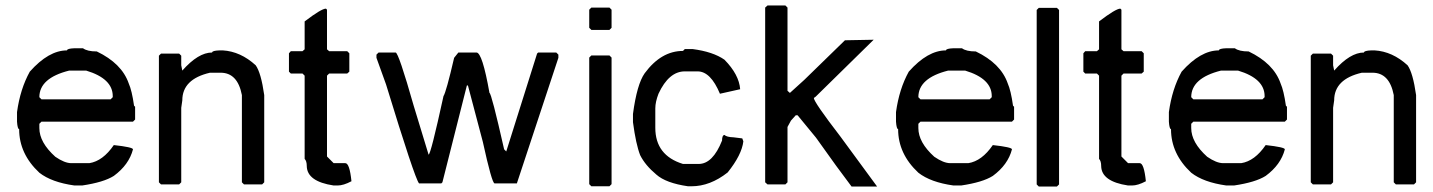

<svg xmlns="http://www.w3.org/2000/svg" viewBox="-20 -685 5260 705"><path d="M253.4 -507.8H284.7Q300.3 -496.1 335.4 -496.1Q427.2 -452.1 452.6 -378.9Q464.4 -352.5 472.2 -296.9L476.1 -293V-246.1L468.3 -238.3H132.3L124.5 -230.5V-214.8Q124.5 -162.1 183.1 -109.4Q217.3 -85.9 241.7 -85.9H308.1Q357.9 -93.8 397.9 -152.3Q468.3 -144.5 468.3 -136.7Q453.6 -80.1 397.9 -39.1Q360.8 -15.6 281.7 -3.9H253.4Q169.4 -15.6 124.5 -50.8Q50.3 -120.1 50.3 -210.9Q44.4 -210.9 42.5 -238.3V-273.4Q54.2 -358.4 89.4 -421.9Q158.7 -500 226.1 -500Q226.1 -506.8 253.4 -507.8ZM124.5 -328.1 132.3 -320.3H386.2L394 -328.1V-332Q394 -396.5 296.4 -425.8H233.9Q124.5 -398.4 124.5 -328.1Z M786.1 -500H797.9Q863.3 -496.1 918.9 -445.3Q938.5 -418 950.2 -335.9V-15.6L942.4 -7.8H876L868.2 -15.6V-335.9Q852.5 -418 790 -418H751Q649.4 -394.5 649.4 -316.4L645.5 -289.1V-15.6L637.7 -7.8H571.3L563.5 -15.6V-480.5L571.3 -488.3H637.7L645.5 -480.5V-445.3L649.4 -425.8Q708 -492.2 758.8 -492.2Q758.8 -499 786.1 -500Z M1176.8 -653.3 1180.7 -649.4V-503.9L1188.5 -497.1H1254.9L1262.7 -489.3V-421.9L1254.9 -415H1188.5L1180.7 -407.2V-110.4L1205.1 -85.9H1248Q1263.7 -85.9 1270.5 -19.5Q1241.2 -3.9 1219.7 -3.9H1205.1Q1107.4 -18.6 1106.4 -75.2Q1106.4 -93.8 1098.6 -101.6V-407.2L1090.8 -415H1047.9L1041 -421.9V-489.3L1047.9 -497.1H1090.8L1098.6 -503.9V-606.4Q1160.2 -653.3 1176.8 -653.3Z M1370.1 -492.2H1432.6Q1443.4 -492.2 1499 -296.9L1553.7 -117.2Q1561.5 -117.2 1608.4 -332Q1618.2 -346.7 1647.5 -472.7L1663.1 -492.2H1729.5Q1751 -492.2 1777.3 -343.8Q1784.2 -343.8 1831.1 -136.7L1838.9 -128.9L1952.1 -488.3L1956.1 -492.2H2022.5L2030.3 -484.4V-472.7L1877.9 -11.7H1795.9Q1786.1 -12.7 1752.9 -164.1L1698.2 -371.1H1694.3L1604.5 -15.6L1600.6 -11.7H1518.6Q1502.9 -30.3 1397.5 -375L1362.3 -472.7V-484.4Z M2151.4 -657.2H2217.8L2225.6 -649.4V-583L2217.8 -575.2H2151.4L2143.6 -583V-649.4ZM2151.4 -481.4H2217.8L2225.6 -473.6V-8.8L2217.8 -1H2151.4L2143.6 -8.8V-473.6Z M2494.6 -504.9H2522.9Q2598.1 -495.1 2640.1 -465.8Q2693.8 -411.1 2697.8 -357.4L2623.5 -340.8Q2589.4 -422.9 2541.5 -422.9H2494.6Q2436 -422.9 2397.9 -340.8Q2386.2 -310.5 2386.2 -287.1V-215.8Q2386.2 -114.3 2487.8 -83H2545.4Q2597.2 -83 2631.3 -168.9Q2631.3 -188.5 2640.1 -189.5Q2647.9 -181.6 2674.3 -180.7L2705.6 -176.8L2709.5 -166Q2703.6 -116.2 2651.9 -51.8Q2587.4 -1 2519 -1H2506.3Q2425.3 -12.7 2390.1 -43.9Q2349.1 -78.1 2330.6 -115.2Q2314.9 -155.3 2304.2 -236.3V-266.6Q2318.8 -376 2347.2 -416Q2407.7 -498 2487.8 -498Z M3188 -539.1 2975.1 -330.1 2968.3 -325.2Q2968.3 -310.5 3065.9 -183.6L3200.7 0H3106.9Q3059.1 -62.5 2976.1 -179.7L2908.7 -261.7H2901.9Q2901.9 -261.7 2884.3 -242.2Q2877.4 -230.5 2871.6 -218.8V-15.6L2863.8 -7.8H2798.3L2789.6 -15.6V-657.2L2798.3 -665H2863.8L2871.6 -657.2V-351.6L2880.4 -343.8L2933.1 -391.6L3082.5 -537.1Z M3481 -507.8H3512.2Q3527.8 -496.1 3563 -496.1Q3654.8 -452.1 3680.2 -378.9Q3691.9 -352.5 3699.7 -296.9L3703.6 -293V-246.1L3695.8 -238.3H3359.9L3352.1 -230.5V-214.8Q3352.1 -162.1 3410.6 -109.4Q3444.8 -85.9 3469.2 -85.9H3535.6Q3585.4 -93.8 3625.5 -152.3Q3695.8 -144.5 3695.8 -136.7Q3681.2 -80.1 3625.5 -39.1Q3588.4 -15.6 3509.3 -3.9H3481Q3397 -15.6 3352.1 -50.8Q3277.8 -120.1 3277.8 -210.9Q3272 -210.9 3270 -238.3V-273.4Q3281.7 -358.4 3316.9 -421.9Q3386.2 -500 3453.6 -500Q3453.6 -506.8 3481 -507.8ZM3352.1 -328.1 3359.9 -320.3H3613.8L3621.6 -328.1V-332Q3621.6 -396.5 3523.9 -425.8H3461.4Q3352.1 -398.4 3352.1 -328.1Z M3794.4 -656.2H3860.8L3868.7 -648.4V-7.8L3860.8 0H3794.4L3786.6 -7.8V-648.4Z M4093.8 -653.3 4097.7 -649.4V-503.9L4105.5 -497.1H4171.9L4179.7 -489.3V-421.9L4171.9 -415H4105.5L4097.7 -407.2V-110.4L4122.1 -85.9H4165Q4180.7 -85.9 4187.5 -19.5Q4158.2 -3.9 4136.7 -3.9H4122.1Q4024.4 -18.6 4023.4 -75.2Q4023.4 -93.8 4015.6 -101.6V-407.2L4007.8 -415H3964.8L3958 -421.9V-489.3L3964.8 -497.1H4007.8L4015.6 -503.9V-606.4Q4077.1 -653.3 4093.8 -653.3Z M4482.9 -507.8H4514.2Q4529.8 -496.1 4564.9 -496.1Q4656.7 -452.1 4682.1 -378.9Q4693.8 -352.5 4701.7 -296.9L4705.6 -293V-246.1L4697.8 -238.3H4361.8L4354 -230.5V-214.8Q4354 -162.1 4412.6 -109.4Q4446.8 -85.9 4471.2 -85.9H4537.6Q4587.4 -93.8 4627.4 -152.3Q4697.8 -144.5 4697.8 -136.7Q4683.1 -80.1 4627.4 -39.1Q4590.3 -15.6 4511.2 -3.9H4482.9Q4398.9 -15.6 4354 -50.8Q4279.8 -120.1 4279.8 -210.9Q4273.9 -210.9 4272 -238.3V-273.4Q4283.7 -358.4 4318.8 -421.9Q4388.2 -500 4455.6 -500Q4455.6 -506.8 4482.9 -507.8ZM4354 -328.1 4361.8 -320.3H4615.7L4623.5 -328.1V-332Q4623.5 -396.5 4525.9 -425.8H4463.4Q4354 -398.4 4354 -328.1Z M5015.6 -500H5027.3Q5092.8 -496.1 5148.4 -445.3Q5168 -418 5179.7 -335.9V-15.6L5171.9 -7.8H5105.5L5097.7 -15.6V-335.9Q5082 -418 5019.5 -418H4980.5Q4878.9 -394.5 4878.9 -316.4L4875 -289.1V-15.6L4867.2 -7.8H4800.8L4793 -15.6V-480.5L4800.8 -488.3H4867.2L4875 -480.5V-445.3L4878.9 -425.8Q4937.5 -492.2 4988.3 -492.2Q4988.3 -499 5015.6 -500Z"/></svg>

Font: Urdu Khush Khati
Style: Regular
Weight: 400
Version: Version 001.500